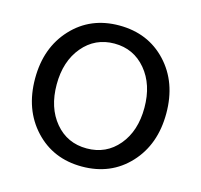

<svg xmlns="http://www.w3.org/2000/svg" viewBox="-104 -822 988 943"><g transform="rotate(15 390.0 -350.5)"><path d="M390 8Q244 8 150.5 -92.5Q57 -193 57 -351Q57 -508 150.5 -608.5Q244 -709 390 -709Q537 -709 630.5 -609Q724 -509 724 -351Q724 -193 630.5 -92.5Q537 8 390 8ZM229.5 -542.5Q167 -468 167 -350Q167 -232 229 -158Q291 -84 390 -84Q489 -84 551 -158Q613 -232 613 -350Q613 -468 550.5 -542.5Q488 -617 390 -617Q292 -617 229.5 -542.5Z"/></g></svg>

Font: LT Superior Semi-bold
Style: Regular
Weight: 600
Designer: Daniel Lyons
Foundry: LyonsType
Version: Version 1.0